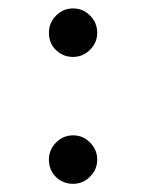

<svg xmlns="http://www.w3.org/2000/svg" viewBox="-20 -439 349 458"><path d="M96.7 -360.8Q96.7 -384.8 113.8 -401.9Q130.9 -418.9 154.3 -418.9Q177.7 -418.9 194.8 -401.9Q211.9 -384.8 211.9 -360.8Q211.9 -337.4 194.8 -320.3Q177.7 -303.2 154.3 -303.2Q130.4 -303.2 113.5 -319.6Q96.7 -335.9 96.7 -360.8ZM96.7 -58.1Q96.7 -82 113.8 -99.1Q130.9 -116.2 154.3 -116.2Q177.7 -116.2 194.8 -99.1Q211.9 -82 211.9 -58.1Q211.9 -34.7 194.8 -17.6Q177.7 -0.5 154.3 -0.5Q130.4 -0.5 113.5 -16.8Q96.7 -33.2 96.7 -58.1Z"/></svg>

Font: Vazir Light FD-WOL
Style: Light-FD-WOL
Weight: 300
Designer: Saber Rastikerdar
Foundry: Saber Rastikerdar
Version: Version 30.1.0